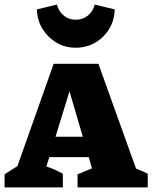

<svg xmlns="http://www.w3.org/2000/svg" viewBox="-39 -817 664 837"><path d="M554 -82Q567 -77 578.5 -72Q590 -67 605 -60V0H299V-57L362 -83L348 -132H176L163 -91Q183 -85 200.5 -77Q218 -69 235 -60V0H-19V-57L37 -93L195 -539H390ZM203 -221H322L264 -419ZM291 -609Q244 -609 206.5 -631.5Q169 -654 146 -691.5Q123 -729 122 -776L209 -797Q217 -767 239 -749Q261 -731 291 -731Q322 -731 344 -749Q366 -767 374 -797L461 -776Q460 -729 437 -691Q414 -653 376 -631Q338 -609 291 -609Z"/></svg>

Font: Piazzolla SC ExtraBold
Style: Regular
Weight: 800
Designer: Juan Pablo del Peral
Foundry: Huerta Tipografica
Version: Version 1.330